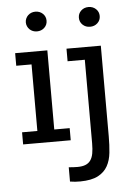

<svg xmlns="http://www.w3.org/2000/svg" viewBox="-53 -603 566 824"><g transform="rotate(-5 230.0 -191.5)"><path d="M28.8 -52.2H94.7V-338.9H28.8V-393.1H167.5V-52.2H233.9V0H28.8ZM85.9 -520.5Q85.9 -529.3 89.4 -537.1Q92.8 -544.9 98.9 -550.8Q105 -556.6 113 -559.8Q121.1 -563 130.4 -563Q149.4 -563 162.4 -550.8Q175.3 -538.6 175.3 -520.5Q175.3 -502.4 162.4 -490.2Q149.4 -478 130.4 -478Q121.1 -478 113 -481.2Q105 -484.4 98.9 -490.2Q92.8 -496.1 89.4 -503.9Q85.9 -511.7 85.9 -520.5ZM215.3 114.7Q226.6 115.7 234.9 116.2Q243.2 116.7 252.9 116.7Q273.4 116.7 287.1 111.3Q300.8 106 309.1 94.5Q317.4 83 320.8 64.9Q324.2 46.9 324.2 21V-338.9H250V-393.1H397.9V-2Q397.9 35.2 394.5 67.9Q391.1 100.6 377.4 125.2Q363.8 149.9 335.9 164.6Q308.1 179.2 259.8 179.7Q247.6 179.7 237.3 179Q227.1 178.2 215.3 176.3ZM314.5 -520.5Q314.5 -538.6 327.4 -550.8Q340.3 -563 359.4 -563Q378.4 -563 391.4 -550.8Q404.3 -538.6 404.3 -520.5Q404.3 -502.4 391.4 -490.2Q378.4 -478 359.4 -478Q340.3 -478 327.4 -490.2Q314.5 -502.4 314.5 -520.5Z"/></g></svg>

Font: Rokkitt
Style: Regular
Weight: 400
Version: Version 1.2; ttfautohint (v1.5) -l 7 -r 28 -G 50 -x 13 -D la